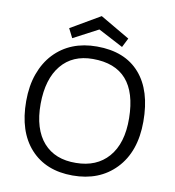

<svg xmlns="http://www.w3.org/2000/svg" viewBox="-100 -1035 1034 1134"><g transform="rotate(10 417.0 -468.5)"><path d="M65.4 -376Q65.4 -468.3 91.6 -540.5Q117.7 -612.8 165 -663.1Q262.2 -765.6 421.9 -765.6Q590.3 -765.6 679.7 -663.1Q768.1 -562 768.1 -376Q768.1 -194.8 668.5 -91.3Q571.3 9.8 411.1 9.8Q250.5 9.8 158.2 -91.3Q65.4 -193.4 65.4 -376ZM152.3 -375Q151.9 -299.3 169.9 -241Q188 -182.6 222.7 -143.6Q292.5 -64.9 418 -66.9Q541.5 -67.9 611.3 -147.5Q683.6 -230 681.6 -381.3Q677.7 -689 411.1 -689Q289.6 -689 221.7 -606.9Q153.3 -524.4 152.3 -375ZM268.6 -788.6 240.7 -843.8 418 -947.3 595.2 -843.8 567.4 -788.6 418 -867.2Z"/></g></svg>

Font: Duru Sans
Style: Regular
Weight: 400
Designer: Onur Yazõcõgil
Foundry: Onur Yazõcõgil
Version: Version 1.001